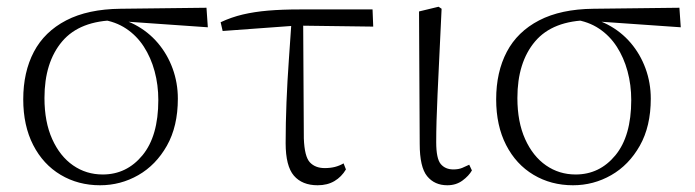

<svg xmlns="http://www.w3.org/2000/svg" viewBox="-20 -536 2062 570"><path d="M277 14Q212 14 160 -17Q108 -48 78.5 -105.5Q49 -163 49 -241Q49 -322 80.5 -382Q112 -442 176.5 -475.5Q241 -509 338 -510L593 -513L597 -455L339 -473L326 -476Q217 -475 164.5 -413Q112 -351 112 -245Q112 -174 135 -123Q158 -72 197 -45Q236 -18 285 -18Q356 -18 403 -75Q450 -132 450 -239Q450 -284 439 -324.5Q428 -365 407 -397.5Q386 -430 354.5 -451Q323 -472 281 -478L291 -487Q340 -484 380 -463Q420 -442 448.5 -408.5Q477 -375 492.5 -332.5Q508 -290 508 -243Q508 -161 475.5 -103.5Q443 -46 390.5 -16Q338 14 277 14Z M641 -444 635 -470Q667 -485 701 -493Q735 -501 776 -504.5Q817 -508 870 -508H1086L1088 -457L860 -460ZM923 14Q877 14 852.5 -14.5Q828 -43 828 -111Q828 -170 830.5 -232.5Q833 -295 837.5 -358Q842 -421 846 -481H880L882 -125Q884 -71 900 -54Q916 -37 944 -37Q961 -37 974.5 -40.5Q988 -44 1000 -51L1007 -33Q994 -11 973 1.5Q952 14 923 14Z M1308 14Q1270 14 1248 -13Q1226 -40 1226 -109L1224 -502L1282 -516L1291 -510Q1287 -424 1284 -362.5Q1281 -301 1279 -256.5Q1277 -212 1276 -178Q1275 -144 1275 -114Q1275 -65 1288.5 -49Q1302 -33 1326 -33Q1341 -33 1352 -37.5Q1363 -42 1373 -47L1381 -30Q1372 -14 1353 0Q1334 14 1308 14Z M1681 14Q1616 14 1564 -17Q1512 -48 1482.5 -105.5Q1453 -163 1453 -241Q1453 -322 1484.5 -382Q1516 -442 1580.5 -475.5Q1645 -509 1742 -510L1997 -513L2001 -455L1743 -473L1730 -476Q1621 -475 1568.5 -413Q1516 -351 1516 -245Q1516 -174 1539 -123Q1562 -72 1601 -45Q1640 -18 1689 -18Q1760 -18 1807 -75Q1854 -132 1854 -239Q1854 -284 1843 -324.5Q1832 -365 1811 -397.5Q1790 -430 1758.5 -451Q1727 -472 1685 -478L1695 -487Q1744 -484 1784 -463Q1824 -442 1852.5 -408.5Q1881 -375 1896.5 -332.5Q1912 -290 1912 -243Q1912 -161 1879.5 -103.5Q1847 -46 1794.5 -16Q1742 14 1681 14Z"/></svg>

Font: Noto Serif HK ExtraLight
Style: Regular
Weight: 200
Designer: Ryoko NISHIZUKA 西塚涼子 (kana & ideographs); Frank Grießhammer (Latin, Greek & Cyrillic); Wenlong ZHANG 张文龙 (bopomofo); San
Foundry: Adobe
Version: Version 2.002-H1;hotconv 1.1.0;makeotfexe 2.6.0